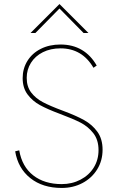

<svg xmlns="http://www.w3.org/2000/svg" viewBox="-20 -923 588 949"><path d="M55 -175 75 -180Q89 -99 144.5 -56Q200 -13 285 -13Q336 -13 378 -35Q420 -57 443.5 -95Q467 -133 467 -181Q467 -232 441 -265Q415 -298 378 -317Q341 -336 274 -361Q215 -383 177.5 -403.5Q140 -424 116 -456.5Q92 -489 92 -537Q92 -584 115.5 -622Q139 -660 181.5 -681.5Q224 -703 279 -703Q339 -703 384 -676.5Q429 -650 458 -599L442 -588Q386 -684 279 -684Q230 -684 192 -665Q154 -646 133 -612.5Q112 -579 112 -538Q112 -495 134 -466Q156 -437 192 -418Q228 -399 290 -376Q355 -352 395.5 -329.5Q436 -307 461.5 -271.5Q487 -236 487 -183Q487 -129 460.5 -86Q434 -43 388 -18.5Q342 6 285 6Q191 6 130 -42.5Q69 -91 55 -175ZM274 -903 417 -760H393L274 -881L155 -760H131Z"/></svg>

Font: Hanken Grotesk Thin
Style: Regular
Weight: 100
Designer: Alfredo Marco Pradil
Foundry: Hanken Design Co.
Version: Version 3.014